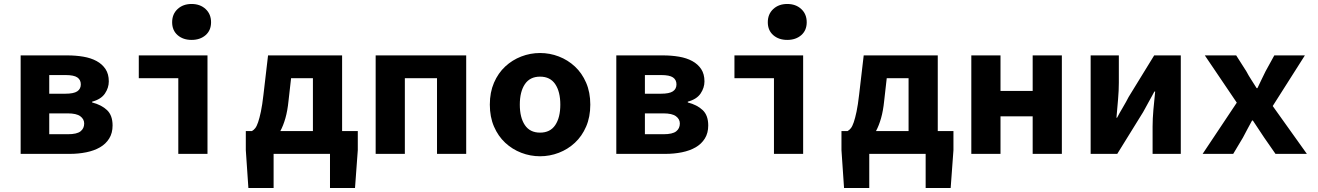

<svg xmlns="http://www.w3.org/2000/svg" viewBox="-20 -775 6640 967"><path d="M84 0V-496H318Q362 -496 400 -489.5Q438 -483 466.5 -467.5Q495 -452 511.5 -427Q528 -402 528 -365Q528 -333 508.5 -304Q489 -275 444 -263V-259Q491 -247 519 -220.5Q547 -194 547 -143Q547 -105 530 -77.5Q513 -50 483.5 -33Q454 -16 414.5 -8Q375 0 331 0ZM228 -303H309Q351 -303 369 -315Q387 -327 387 -350Q387 -373 369.5 -385Q352 -397 310 -397H228ZM228 -99H322Q367 -99 385.5 -113.5Q404 -128 404 -153Q404 -175 384.5 -189.5Q365 -204 321 -204H228Z M878 0V-381H679V-496H1025V0ZM945 -574Q902 -574 874.5 -598Q847 -622 847 -663Q847 -704 874.5 -729.5Q902 -755 945 -755Q988 -755 1015.5 -729.5Q1043 -704 1043 -663Q1043 -622 1015.5 -598Q988 -574 945 -574Z M1433 -266Q1428 -217 1417.5 -180Q1407 -143 1392 -115H1556V-381H1446ZM1231 172 1218 -19V-115H1249Q1258 -120 1265.5 -129.5Q1273 -139 1280 -159.5Q1287 -180 1294 -213Q1301 -246 1307 -299L1330 -496H1703V-115H1782V-19L1768 172H1642V0H1358V172Z M1872 0V-496H2328V0H2181V-381H2019V0Z M2700 12Q2651 12 2605.5 -5.5Q2560 -23 2524.5 -56Q2489 -89 2468 -137.5Q2447 -186 2447 -248Q2447 -310 2468 -358.5Q2489 -407 2524.5 -440Q2560 -473 2605.5 -490.5Q2651 -508 2700 -508Q2749 -508 2794.5 -490.5Q2840 -473 2875.5 -440Q2911 -407 2932 -358.5Q2953 -310 2953 -248Q2953 -186 2932 -137.5Q2911 -89 2875.5 -56Q2840 -23 2794.5 -5.5Q2749 12 2700 12ZM2700 -107Q2751 -107 2776.5 -145Q2802 -183 2802 -248Q2802 -313 2776.5 -351Q2751 -389 2700 -389Q2649 -389 2623.5 -351Q2598 -313 2598 -248Q2598 -183 2623.5 -145Q2649 -107 2700 -107Z M3084 0V-496H3318Q3362 -496 3400 -489.5Q3438 -483 3466.5 -467.5Q3495 -452 3511.5 -427Q3528 -402 3528 -365Q3528 -333 3508.5 -304Q3489 -275 3444 -263V-259Q3491 -247 3519 -220.5Q3547 -194 3547 -143Q3547 -105 3530 -77.5Q3513 -50 3483.5 -33Q3454 -16 3414.5 -8Q3375 0 3331 0ZM3228 -303H3309Q3351 -303 3369 -315Q3387 -327 3387 -350Q3387 -373 3369.5 -385Q3352 -397 3310 -397H3228ZM3228 -99H3322Q3367 -99 3385.5 -113.5Q3404 -128 3404 -153Q3404 -175 3384.5 -189.5Q3365 -204 3321 -204H3228Z M3878 0V-381H3679V-496H4025V0ZM3945 -574Q3902 -574 3874.5 -598Q3847 -622 3847 -663Q3847 -704 3874.5 -729.5Q3902 -755 3945 -755Q3988 -755 4015.5 -729.5Q4043 -704 4043 -663Q4043 -622 4015.5 -598Q3988 -574 3945 -574Z M4433 -266Q4428 -217 4417.5 -180Q4407 -143 4392 -115H4556V-381H4446ZM4231 172 4218 -19V-115H4249Q4258 -120 4265.5 -129.5Q4273 -139 4280 -159.5Q4287 -180 4294 -213Q4301 -246 4307 -299L4330 -496H4703V-115H4782V-19L4768 172H4642V0H4358V172Z M4872 0V-496H5019V-317H5181V-496H5328V0H5181V-189H5019V0Z M5473 0V-496H5615V-358Q5615 -320 5611 -274Q5607 -228 5603 -182H5606Q5618 -205 5635.5 -234.5Q5653 -264 5664 -286L5793 -496H5927V0H5785V-138Q5785 -176 5789 -222Q5793 -268 5798 -314H5794Q5788 -303 5780.5 -289Q5773 -275 5765 -261Q5757 -247 5750 -233.5Q5743 -220 5737 -210L5607 0Z M6037 0 6209 -258 6048 -496H6206L6257 -416Q6268 -395 6282 -373.5Q6296 -352 6309 -331H6313Q6323 -352 6333.5 -374Q6344 -396 6354 -416L6398 -496H6552L6390 -241L6562 0H6404L6347 -82Q6333 -103 6318.5 -125Q6304 -147 6290 -168H6286Q6275 -147 6263 -125.5Q6251 -104 6240 -82L6191 0Z"/></svg>

Font: Source Code Pro
Style: Bold
Weight: 700
Monospace: yes
Designer: Paul D. Hunt, Teo Tuominen
Foundry: Adobe Systems Incorporated
Version: Version 2.030;PS 1.000;hotconv 16.6.51;makeotf.lib2.5.65220